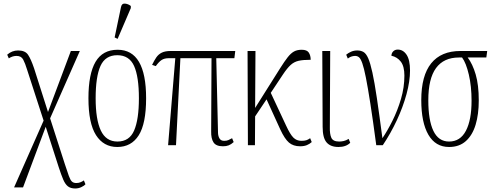

<svg xmlns="http://www.w3.org/2000/svg" viewBox="-20 -826 2806 1092"><path d="M60 240 228 -140 134 -430Q123 -466 112 -487Q101 -508 74 -508Q51 -508 30 -494L21 -515Q48 -539 83 -539Q123 -539 139.5 -514.5Q156 -490 174 -437L253 -189L383 -536H434L265 -153L349 108Q363 151 371.5 174.5Q380 198 389 206.5Q398 215 414 215Q427 215 438 210.5Q449 206 457 200L466 222Q457 232 441 239Q425 246 408 246Q382 246 366.5 234Q351 222 339.5 195Q328 168 314 125L240 -105L111 240Z M647 10Q569 10 526 -57.5Q483 -125 483 -267Q483 -406 523.5 -474.5Q564 -543 649 -543Q811 -543 811 -267Q811 -123 769 -56.5Q727 10 647 10ZM648 -21Q716 -21 743 -84Q770 -147 770 -267Q770 -390 742.5 -451Q715 -512 647 -512Q579 -512 551.5 -451Q524 -390 524 -267Q524 -146 553.5 -83.5Q583 -21 648 -21ZM649 -605 632 -613 668 -785Q672 -807 690.5 -805.5Q709 -804 724 -792V-780Z M936 0 977 -495H940Q915 -495 899.5 -485Q884 -475 866 -450L845 -457Q857 -482 869 -499.5Q881 -517 900 -526.5Q919 -536 951 -536H1318L1313 -495H1210L1220 -69Q1221 -50 1229 -37.5Q1237 -25 1255 -25Q1270 -25 1279.5 -29.5Q1289 -34 1300 -40L1309 -18Q1295 -5 1281 0.5Q1267 6 1248 6Q1209 6 1194.5 -16Q1180 -38 1181 -79L1183 -495H1006L981 0Z M1390 0 1388 -536H1433L1431 -212L1574 -439Q1598 -477 1616 -500Q1634 -523 1652 -533Q1670 -543 1696 -543Q1726 -543 1736.5 -526.5Q1747 -510 1747 -486Q1703 -486 1677.5 -480Q1652 -474 1632.5 -456Q1613 -438 1589 -402L1520 -298L1607 -112Q1630 -62 1648.5 -43.5Q1667 -25 1694 -25Q1712 -25 1722.5 -28.5Q1733 -32 1744 -40L1753 -18Q1741 -7 1725 -0.5Q1709 6 1687 6Q1648 6 1623.5 -15Q1599 -36 1574 -90L1496 -261L1431 -164L1430 0Z M1905 10Q1860 10 1837.5 -16Q1815 -42 1815 -105L1813 -536H1858L1856 -101Q1855 -64 1864.5 -42.5Q1874 -21 1909 -21Q1922 -21 1935 -24Q1948 -27 1963 -36L1972 -14Q1948 10 1905 10Z M2120 0Q2101 -143 2086.5 -236Q2072 -329 2061 -384.5Q2050 -440 2040.5 -466.5Q2031 -493 2021.5 -500.5Q2012 -508 2000 -508Q1993 -508 1982 -505.5Q1971 -503 1958 -493L1949 -515Q1961 -525 1977 -532Q1993 -539 2012 -539Q2032 -539 2047 -530.5Q2062 -522 2074 -495Q2086 -468 2098 -413.5Q2110 -359 2123.5 -268Q2137 -177 2155 -40Q2183 -81 2212 -139Q2241 -197 2260.5 -263Q2280 -329 2280 -396Q2280 -449 2259.5 -475.5Q2239 -502 2206 -509Q2207 -525 2217 -534.5Q2227 -544 2242 -544Q2273 -544 2292.5 -514.5Q2312 -485 2312 -425Q2312 -364 2292 -290.5Q2272 -217 2237 -142Q2202 -67 2157 0Z M2534 10Q2457 10 2416.5 -59.5Q2376 -129 2376 -257Q2376 -396 2432.5 -466Q2489 -536 2599 -536H2751L2746 -499H2640Q2668 -462 2685.5 -402.5Q2703 -343 2703 -255Q2703 -176 2685 -116.5Q2667 -57 2629.5 -23.5Q2592 10 2534 10ZM2534 -21Q2598 -21 2630 -82.5Q2662 -144 2662 -253Q2662 -335 2646.5 -401.5Q2631 -468 2608 -499H2590Q2504 -499 2460 -439Q2416 -379 2416 -256Q2416 -142 2445 -81.5Q2474 -21 2534 -21Z"/></svg>

Font: Noto Serif ExtraCondensed ExtraLight
Style: Regular
Weight: 200
Width: 2
Designer: Monotype Design Team
Foundry: Monotype Imaging Inc.
Version: Version 2.015